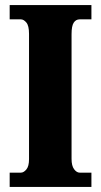

<svg xmlns="http://www.w3.org/2000/svg" viewBox="-20 -734 395 754"><path d="M18 0V-56H62Q73 -56 83.5 -68.5Q94 -81 94 -109V-601Q94 -633 83.5 -645.5Q73 -658 62 -658H18V-714H339V-658H293Q278 -658 269.5 -645Q261 -632 261 -600V-110Q261 -83 271 -69.5Q281 -56 293 -56H339V0Z"/></svg>

Font: Noto Serif Tamil ExtraCondensed Black
Style: Regular
Weight: 900
Width: 2
Designer: Indian Type Foundry, Tom Grace, and the Monotype Design Team
Foundry: Monotype Imaging Inc.
Version: Version 2.004; ttfautohint (v1.8.4.7-5d5b)